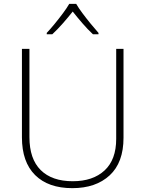

<svg xmlns="http://www.w3.org/2000/svg" viewBox="-20 -1061 756 998"><path d="M622 -345Q622 -216 550 -149.5Q478 -83 356 -83Q231 -83 162.5 -151Q94 -219 94 -347V-807H133V-348Q133 -235 191.5 -177Q250 -119 358 -119Q463 -119 523.5 -175Q584 -231 584 -339V-807H622ZM376 -1041Q388 -1020 408.5 -992.5Q429 -965 451.5 -937.5Q474 -910 492 -890V-883H463Q436 -908 408 -940.5Q380 -973 358 -1001Q336 -973 307.5 -940.5Q279 -908 252 -883H223V-890Q242 -910 264.5 -937.5Q287 -965 307.5 -992.5Q328 -1020 340 -1041Z"/></svg>

Font: Noto Sans Telugu UI ExtraLight
Style: Regular
Weight: 200
Designer: Jelle Bosma - Monotype Design Team
Foundry: Monotype Imaging Inc.
Version: Version 2.005; ttfautohint (v1.8.4.7-5d5b)